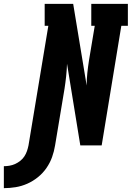

<svg xmlns="http://www.w3.org/2000/svg" viewBox="-144 -755 684 997"><path d="M-124 222V108Q-110 108 -95 105.5Q-80 103 -65.5 96.5Q-51 90 -38.5 80Q-26 70 -17.5 57Q-9 44 -4 29.5Q1 15 4 0L107 -621H88V-735H236L306 -311Q306 -343 309.5 -376Q313 -409 318 -441L348 -621H330V-735H520V-621H486L384 0H273L204 -424Q203 -392 199.5 -359Q196 -326 191 -294L142 0Q137 31 126.5 60.5Q116 90 97.5 117Q79 144 53 165Q27 186 -2.5 199Q-32 212 -63 217Q-94 222 -124 222Z"/></svg>

Font: Iosevka Slab Heavy
Style: Italic
Weight: 900
Italic angle: -9°
Monospace: yes
Designer: Belleve Invis
Foundry: Belleve Invis
Version: Version 11.1.0; ttfautohint (v1.8.3)